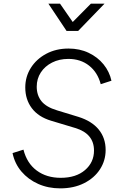

<svg xmlns="http://www.w3.org/2000/svg" viewBox="-20 -1024 684 1056"><path d="M311 12Q245 12 190 -12.5Q135 -37 98 -80.5Q61 -124 49 -182L109 -201Q128 -126 182 -86Q236 -46 314 -46Q398 -46 447.5 -88.5Q497 -131 497 -196Q497 -289 394 -320L261 -360Q191 -381 155 -429Q119 -477 119 -543Q119 -602 149.5 -650.5Q180 -699 234 -728Q288 -757 357 -757Q418 -757 467.5 -733.5Q517 -710 549.5 -670Q582 -630 593 -580L534 -561Q517 -626 470 -663Q423 -700 356 -700Q306 -700 266.5 -680Q227 -660 204.5 -625.5Q182 -591 182 -547Q182 -500 208 -467.5Q234 -435 294 -417L412 -381Q485 -358 523 -311.5Q561 -265 561 -199Q561 -141 530 -93Q499 -45 442.5 -16.5Q386 12 311 12ZM346 -854 246 -1004H310L380 -903L480 -1004H555L410 -854Z"/></svg>

Font: Plus Jakarta Sans Light
Style: Italic
Weight: 300
Italic angle: -8°
Designer: Gumpita Rahayu
Foundry: Tokotype
Version: Version 2.071; ttfautohint (v1.8.4.7-5d5b);gftools[0.9.29]